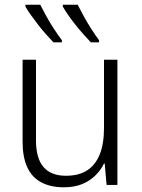

<svg xmlns="http://www.w3.org/2000/svg" viewBox="-20 -786 602 816"><path d="M479 -532V0H433L425 -91H422Q408 -62 384 -39Q360 -16 327.5 -3Q295 10 252 10Q194 10 154.5 -11.5Q115 -33 95.5 -76Q76 -119 76 -184V-532H133V-189Q133 -113 165 -76Q197 -39 260 -39Q315 -39 350.5 -62Q386 -85 404 -130Q422 -175 422 -242V-532ZM310 -766Q321 -744 336.5 -716Q352 -688 369 -661.5Q386 -635 401 -615V-606H366Q351 -622 334 -641Q317 -660 300 -681.5Q283 -703 269.5 -722.5Q256 -742 247 -758V-766ZM151 -766Q162 -744 177.5 -716Q193 -688 210.5 -661.5Q228 -635 243 -615V-606H207Q192 -622 175 -641Q158 -660 141.5 -681.5Q125 -703 111 -722.5Q97 -742 88 -758V-766Z"/></svg>

Font: Noto Sans Display Light
Style: Regular
Weight: 300
Designer: Monotype Design Team
Foundry: Monotype Imaging Inc.
Version: Version 2.003